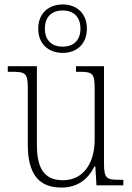

<svg xmlns="http://www.w3.org/2000/svg" viewBox="-20 -834 595 864"><path d="M262 -596C323 -596 371 -634 371 -705C371 -776 323 -814 262 -814C201 -814 152 -776 152 -705C152 -634 201 -596 262 -596ZM262 -624C217 -624 182 -649 182 -705C182 -762 217 -787 262 -787C307 -787 342 -762 342 -705C342 -649 307 -624 262 -624ZM256 10C331 10 377 -29 405 -85H409L414 0H535V-25H518C460 -25 448 -30 448 -99V-536H322V-511H332C397 -511 406 -506 406 -433V-205C406 -107 360 -23 263 -23C173 -23 146 -85 146 -183V-536H15V-511H30C94 -511 105 -506 105 -439V-184C105 -49 156 10 256 10Z"/></svg>

Font: Noto Serif Sinhala SemiCondensed ExtraLight
Style: Regular
Weight: 200
Width: 4
Designer: Jelle Bosma - Monotype Design Team
Foundry: Monotype Imaging Inc.
Version: Version 2.007